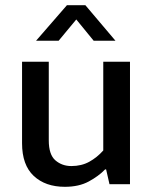

<svg xmlns="http://www.w3.org/2000/svg" viewBox="-20 -710 586 740"><path d="M378 -472H481V0H402L389 -57H385Q360 -31 322 -10.5Q284 10 230 10Q155 10 110 -32Q65 -74 65 -158V-472H168V-169Q168 -114 193.5 -92Q219 -70 255 -70Q294 -70 324 -86.5Q354 -103 378 -130ZM425 -553H341L274 -635L206 -553H119L238 -690H309Z"/></svg>

Font: Mukta Mahee Medium
Style: Regular
Weight: 500
Designer: Shuchita Grover, Noopur Datye, Girish Dalvi, Yashodeep Gholap
Foundry: Ek Type
Version: Version 2.538;PS 1.000;hotconv 16.6.51;makeotf.lib2.5.65220;